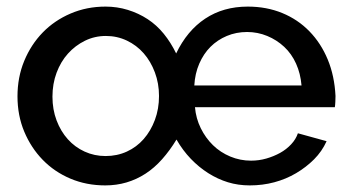

<svg xmlns="http://www.w3.org/2000/svg" viewBox="-20 -552 1063 582"><path d="M299 10Q242 10 193.5 -10.5Q145 -31 109.5 -67.5Q74 -104 53.5 -153Q33 -202 33 -260Q33 -318 53.5 -367.5Q74 -417 109.5 -453.5Q145 -490 194 -511Q243 -532 300 -532Q335 -532 367.5 -522Q400 -512 427.5 -494Q455 -476 476.5 -449.5Q498 -423 514 -390Q547 -459 602 -495.5Q657 -532 731 -532Q788 -532 835.5 -512.5Q883 -493 918 -457Q953 -421 973.5 -371.5Q994 -322 997 -261Q997 -254 996.5 -243.5Q996 -233 995 -227H571Q574 -193 588.5 -163.5Q603 -134 625.5 -112Q648 -90 678 -77.5Q708 -65 741 -65Q765 -65 787.5 -71.5Q810 -78 829 -88.5Q848 -99 862.5 -114.5Q877 -130 883 -148L970 -124Q956 -93 932 -69Q908 -45 877.5 -27Q847 -9 811.5 0.5Q776 10 737 10Q702 10 671 0.5Q640 -9 611.5 -27Q583 -45 558.5 -70.5Q534 -96 515 -129Q495 -96 471.5 -69.5Q448 -43 421 -25.5Q394 -8 363.5 1Q333 10 299 10ZM300 -79Q335 -79 364.5 -92.5Q394 -106 415.5 -130.5Q437 -155 449.5 -188.5Q462 -222 462 -261Q462 -299 449.5 -332.5Q437 -366 415.5 -390.5Q394 -415 364.5 -429Q335 -443 301 -443Q267 -443 237.5 -428.5Q208 -414 186 -389.5Q164 -365 151.5 -331.5Q139 -298 139 -259Q139 -220 151.5 -187Q164 -154 185.5 -130Q207 -106 236.5 -92.5Q266 -79 300 -79ZM894 -293Q891 -329 877.5 -359Q864 -389 841.5 -410Q819 -431 790 -443Q761 -455 729 -455Q696 -455 667.5 -443Q639 -431 618 -410Q597 -389 584 -359Q571 -329 569 -293Z"/></svg>

Font: Rising Sun Medium
Style: Regular
Weight: 500
Designer: Matt McInerney, Pablo Impallari, Rodrigo Fuenzalida (Raleway font), Stephen Hutchings (Greek), Cristiano Sobral (main ch
Foundry: The Rising Sun Project Authors
Version: Version 4.327; ttfautohint (v1.8.4.7-5d5b-dirty)